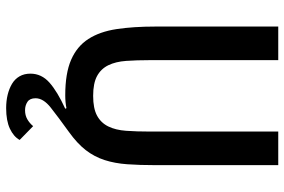

<svg xmlns="http://www.w3.org/2000/svg" viewBox="-174 -564 947 640"><g transform="rotate(90 300.0 -244.5)"><path d="M181 -698V-269Q181 -226 183.5 -191Q186 -156 198 -131.5Q210 -107 234 -94Q258 -81 300 -81Q342 -81 366 -94Q390 -107 402 -131.5Q414 -156 416.5 -191Q419 -226 419 -269V-698H531V-289Q531 -236 528 -194.5Q525 -153 514 -119Q503 -85 481 -56.5Q459 -28 420 0Q370 36 339 60.5Q308 85 308 111Q308 130 320 138Q332 146 348 146Q365 146 378 138.5Q391 131 401 119L447 164Q436 184 409.5 196.5Q383 209 341 209Q317 209 296.5 204Q276 199 260 189.5Q244 180 235 164.5Q226 149 226 128Q226 91 256 64.5Q286 38 343 12L341 8Q322 12 298 12Q225 12 180 -7.5Q135 -27 110.5 -65Q86 -103 77.5 -159Q69 -215 69 -289V-698Z"/></g></svg>

Font: IBM Plaex Mono Medium
Style: Regular
Weight: 500
Designer: Mike Abbink, Paul van der Laan, Pieter van Rosmalen
Foundry: Bold Monday
Version: Version 2.003